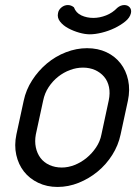

<svg xmlns="http://www.w3.org/2000/svg" viewBox="-20 -741 540 761"><path d="M350 -670Q375 -670 400.5 -680Q426 -690 445 -710Q458 -721 473 -721Q486 -721 494 -712Q502 -703 499 -689Q495 -671 476.5 -656Q458 -641 434 -629.5Q410 -618 383.5 -611.5Q357 -605 336 -605Q317 -605 294 -611.5Q271 -618 250.5 -629Q230 -640 218 -655.5Q206 -671 210 -689Q212 -702 223.5 -711.5Q235 -721 249 -721Q262 -721 273 -712Q281 -690 302.5 -680Q324 -670 350 -670ZM74 -342Q83 -385 107.5 -423Q132 -461 166 -489.5Q200 -518 241.5 -534Q283 -550 325 -550Q368 -550 402 -534Q436 -518 458 -489.5Q480 -461 488 -423Q496 -385 487 -342L458 -208Q449 -165 425 -127Q401 -89 367 -61Q333 -33 292 -16.5Q251 0 208 0Q166 0 131.5 -16.5Q97 -33 75 -61Q53 -89 44.5 -127Q36 -165 45 -208ZM122 -208Q117 -181 122 -157Q127 -133 140.5 -115Q154 -97 176 -87Q198 -77 225 -77Q250 -77 275.5 -87Q301 -97 323 -115Q345 -133 361 -157Q377 -181 382 -208L411 -343Q417 -372 412 -396Q407 -420 392.5 -437Q378 -454 356.5 -463.5Q335 -473 309 -473Q283 -473 257.5 -463.5Q232 -454 210.5 -437Q189 -420 173 -396Q157 -372 151 -342Z"/></svg>

Font: VDS Compensated
Style: Light Italic
Weight: 300
Italic angle: -12°
Designer: artmaker
Foundry: artmaker
Version: Version 1.000 2012 initial release